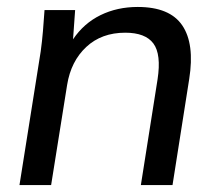

<svg xmlns="http://www.w3.org/2000/svg" viewBox="-20 -532 629 552"><path d="M36 0 97 -384Q101 -413 103.5 -443Q106 -473 108 -503H196L190 -419Q221 -465 269 -488.5Q317 -512 376 -512Q468 -512 504 -459Q540 -406 524 -305L476 0H385L433 -304Q444 -376 421 -407Q398 -438 340 -438Q272 -438 228 -397Q184 -356 173 -288L127 0Z"/></svg>

Font: Mulish Medium
Style: Italic
Weight: 500
Italic angle: -9°
Designer: Vernon Adams
Foundry: Vernon Adams
Version: Version 3.603; ttfautohint (v1.8.3)